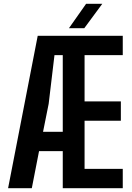

<svg xmlns="http://www.w3.org/2000/svg" viewBox="-20 -988 692 1008"><path d="M22.5 0 178 -800H624.5V-698.5H424V-455.5H614.5V-354H424V-101.5H624.5V0H309.5V-194.5H185L147 0ZM206 -296H309.5V-698.5H266L235.5 -443ZM342 -840 432 -968H517L422.5 -840Z"/></svg>

Font: Big Shoulders Text Thin
Style: Bold
Weight: 700
Version: Version 2.002